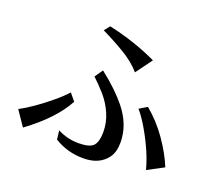

<svg xmlns="http://www.w3.org/2000/svg" viewBox="-130 -924 1259 1131"><g transform="rotate(20 500.0 -358.5)"><path d="M35.2 -107.4Q119.1 -152.3 219.7 -236.3Q264.6 -273.4 293 -305.7L330.1 -260.7Q264.6 -136.7 98.6 -14.6ZM304.7 -72.3Q366.2 -40 437 -40Q507.8 -40 530.3 -65.9Q552.7 -91.8 552.7 -151.4Q552.7 -210.9 528.8 -265.6Q504.9 -320.3 467.3 -363.3Q429.7 -406.2 391.6 -441.4L426.8 -492.2Q529.3 -412.1 589.8 -336.9Q668.9 -239.3 668.9 -127.9Q668.9 -69.3 643.6 -33.2Q594.7 34.2 494.1 34.2Q393.6 34.2 311.5 -16.6ZM349.6 -715.8 377.9 -751Q545.9 -713.9 682.6 -648.4L607.4 -545.9Q562.5 -597.7 491.7 -639.6Q420.9 -681.6 349.6 -715.8ZM700.2 -351.6 749 -380.9Q822.3 -320.3 878.9 -239.3Q935.5 -158.2 966.8 -81.1L865.2 -27.3Q838.9 -129.9 767.6 -253.9Q735.4 -310.5 700.2 -351.6Z"/></g></svg>

Font: GenEi LateMin v2
Style: Medium
Weight: 500
Designer: o_tamon (Modified)
Foundry: o_tamon / Adobe Systems Incorporated / FONT 910 / Philipp H. Poll
Version: Version 2.1;Original Version 1.004